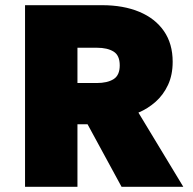

<svg xmlns="http://www.w3.org/2000/svg" viewBox="-20 -720 742 740"><path d="M76.5 0V-700H373.5Q455.5 -700 516.8 -674.5Q578 -649 611.8 -600.2Q645.5 -551.5 645.5 -482Q645.5 -431 627.5 -392.5Q609.5 -354 579.5 -327.5Q549.5 -301 513.5 -286L686.5 0H448.5L317.5 -241H278.5V0ZM278.5 -400H352.5Q394 -400 417.8 -415Q441.5 -430 441.5 -468Q441.5 -506.5 417.8 -521.2Q394 -536 353.5 -536H278.5Z"/></svg>

Font: Geologica Cursive Black
Style: Regular
Weight: 900
Designer: Sindre Bremnes, Frode Helland
Foundry: Monokrom Skriftforlag AS
Version: Version 1.010;gftools[0.9.28]